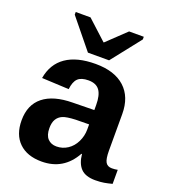

<svg xmlns="http://www.w3.org/2000/svg" viewBox="-138 -846 838 954"><g transform="rotate(20 281.0 -369.0)"><path d="M191.9 9.8Q115.2 9.8 72.3 -32Q29.3 -73.7 29.3 -149.4Q29.3 -231.4 82.8 -274.4Q136.2 -317.4 237.8 -318.4L351.6 -320.3V-347.2Q351.6 -398.9 333.5 -424.1Q315.4 -449.2 274.4 -449.2Q236.3 -449.2 218.5 -431.9Q200.7 -414.6 196.3 -374.5L53.2 -381.3Q66.4 -458.5 123.8 -498.3Q181.2 -538.1 280.3 -538.1Q380.4 -538.1 434.6 -488.8Q488.8 -439.5 488.8 -348.6V-156.2Q488.8 -111.8 498.8 -95Q508.8 -78.1 532.2 -78.1Q547.9 -78.1 562.5 -81.1V-6.8Q550.3 -3.9 540.5 -1.5Q530.8 1 521 2.4Q511.2 3.9 500.2 4.9Q489.3 5.9 474.6 5.9Q422.9 5.9 398.2 -19.5Q373.5 -44.9 368.7 -94.2H365.7Q308.1 9.8 191.9 9.8ZM351.6 -244.6 281.2 -243.7Q233.4 -241.7 213.4 -233.2Q193.4 -224.6 182.9 -207Q172.4 -189.5 172.4 -160.2Q172.4 -122.6 189.7 -104.2Q207 -85.9 235.8 -85.9Q268.1 -85.9 294.7 -103.5Q321.3 -121.1 336.4 -152.1Q351.6 -183.1 351.6 -217.8ZM335.9 -577.6H224.1L98.1 -732.4V-746.6H176.3L279.3 -652.3H281.2L380.4 -746.6H458V-732.4Z"/></g></svg>

Font: Liberation Sans
Style: Bold
Weight: 700
Designer: Steve Matteson
Foundry: Ascender Corporation
Version: Version 2.1.5